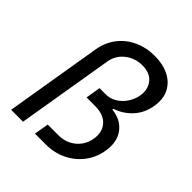

<svg xmlns="http://www.w3.org/2000/svg" viewBox="-199 -875 1013 1013"><g transform="rotate(45 308.0 -368.5)"><path d="M42.5 0 132.3 -540.5Q142.6 -601.1 176.5 -645Q210.4 -689 262.5 -713.1Q314.5 -737.3 377.4 -737.3Q438.5 -737.3 483.6 -714.8Q528.8 -692.4 550.3 -650.1Q571.8 -607.9 562 -548.8Q551.8 -486.8 512.9 -444.8Q474.1 -402.8 420.4 -385.3L419.4 -378.4Q488.3 -371.6 524.4 -323.2Q560.5 -274.9 547.4 -198.7Q537.6 -141.1 503.4 -96.2Q469.2 -51.3 417 -25.6Q364.7 0 300.8 0H220.2L234.4 -81.5H314.5Q352.1 -81.5 382.3 -96.7Q412.6 -111.8 432.6 -138.4Q452.6 -165 458.5 -200.2Q468.3 -255.4 437.3 -291.5Q406.2 -327.6 340.8 -327.6H277.8L291.5 -410.6H335.9Q371.6 -410.6 399.9 -428.5Q428.2 -446.3 446.8 -475.1Q465.3 -503.9 470.7 -535.6Q479 -585.9 451.7 -620.8Q424.3 -655.8 366.2 -655.8Q313 -655.8 271.5 -623.8Q230 -591.8 221.2 -539.1L131.3 0Z"/></g></svg>

Font: Inter
Style: Italic
Weight: 400
Italic angle: -9.3988°
Designer: Rasmus Andersson
Foundry: rsms
Version: Version 4.001;git-66647c0bb